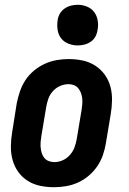

<svg xmlns="http://www.w3.org/2000/svg" viewBox="-20 -775 540 803"><path d="M206 8Q176 8 147.5 2Q119 -4 95.5 -19Q72 -34 56 -56.5Q40 -79 32.5 -106.5Q25 -134 25.5 -164Q26 -194 31 -223L50 -343Q55 -368 63.5 -393Q72 -418 86.5 -440Q101 -462 122 -479.5Q143 -497 167 -508Q191 -519 216.5 -523.5Q242 -528 267 -528Q297 -528 325.5 -522Q354 -516 377.5 -501Q401 -486 417.5 -463.5Q434 -441 441.5 -413.5Q449 -386 448.5 -356Q448 -326 443 -297L423 -177Q419 -152 410.5 -127Q402 -102 387 -80Q372 -58 351.5 -40.5Q331 -23 307 -12Q283 -1 257 3.5Q231 8 206 8ZM207 -97Q225 -97 242 -104.5Q259 -112 272 -126.5Q285 -141 291.5 -158.5Q298 -176 301 -194L321 -314Q323 -326 324 -338Q325 -350 324 -362Q323 -374 319 -385Q315 -396 308 -405Q301 -414 290 -418.5Q279 -423 267 -423Q249 -423 231.5 -415.5Q214 -408 201 -393.5Q188 -379 182 -361.5Q176 -344 173 -326L153 -206Q151 -194 150 -182Q149 -170 150 -158Q151 -146 154.5 -135Q158 -124 165 -115Q172 -106 183.5 -101.5Q195 -97 207 -97ZM305 -585Q285 -585 266 -592.5Q247 -600 235.5 -615Q224 -630 221 -650Q218 -670 221 -690Q223 -705 230.5 -718Q238 -731 250.5 -739.5Q263 -748 277 -751.5Q291 -755 305 -755Q325 -755 343.5 -747.5Q362 -740 373.5 -725Q385 -710 388.5 -690Q392 -670 388 -650Q386 -635 379 -622Q372 -609 359.5 -600.5Q347 -592 333 -588.5Q319 -585 305 -585Z"/></svg>

Font: Iosevka Extrabold Oblique
Style: Regular
Weight: 800
Italic angle: -9°
Monospace: yes
Designer: Belleve Invis
Foundry: Belleve Invis
Version: Version 32.5.0; ttfautohint (v1.8.4)